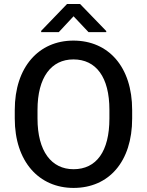

<svg xmlns="http://www.w3.org/2000/svg" viewBox="-20 -922 728 952"><path d="M635.3 -376.5C635.3 -590.3 518.1 -720.7 343.8 -720.7C172.9 -720.7 53.2 -590.3 53.2 -376.5V-334.5C53.2 -120.1 173.8 9.8 344.7 9.8C519.5 9.8 635.3 -120.1 635.3 -334.5ZM522.5 -334.5C522.5 -171.4 458 -83 344.7 -83C234.9 -83 166 -171.9 166 -334.5V-377.4C166 -539.1 234.4 -627.4 343.8 -627.4C456.5 -627.4 522.5 -539.6 522.5 -377.4ZM377 -902.3H312.5L184.1 -769V-762.7H271.5L344.7 -841.3L418.9 -762.7H506.8V-768.1Z"/></svg>

Font: Bert Sans Medium
Style: Regular
Weight: 500
Designer: Christian Robertson (Google), Cristiano Sobral
Foundry: Google, Cristiano Sobral
Version: Version 3.101